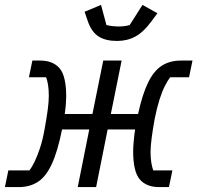

<svg xmlns="http://www.w3.org/2000/svg" viewBox="-30 -763 805 783"><path d="M-10 0 4 -68H90Q100 -81 111 -103.5Q122 -126 133 -159Q144 -192 152 -237Q160 -281 164.5 -314.5Q169 -348 169 -372Q169 -398 166 -416.5Q163 -435 158 -448H88L102 -516H134Q186 -516 213 -484.5Q240 -453 240 -369Q240 -357 238.5 -337.5Q237 -318 234 -298H347L391 -516H466L422 -298H533Q551 -380 574.5 -427.5Q598 -475 630.5 -495.5Q663 -516 708 -516H755L741 -448H664Q654 -435 642.5 -412.5Q631 -390 620.5 -357Q610 -324 601 -279Q593 -236 588.5 -200.5Q584 -165 584 -144Q584 -119 587 -100.5Q590 -82 595 -68H673L659 0H619Q567 0 540 -31.5Q513 -63 513 -147Q513 -161 515.5 -189Q518 -217 521 -235H409L362 0H287L334 -235H223Q205 -145 181 -93.5Q157 -42 124 -21Q91 0 46 0ZM447 -596Q401 -596 372.5 -614Q344 -632 329 -674L315 -715L382 -743L404 -661Q415 -658 429 -656.5Q443 -655 454 -655Q466 -655 478 -656.5Q490 -658 499 -661L551 -743L612 -709L586 -674Q555 -632 522 -614Q489 -596 447 -596Z"/></svg>

Font: IBM Plex Sans
Style: Italic
Weight: 400
Italic angle: -11.31°
Designer: Mike Abbink, Paul van der Laan, Pieter van Rosmalen
Foundry: Bold Monday
Version: Version 3.201